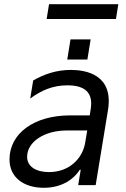

<svg xmlns="http://www.w3.org/2000/svg" viewBox="-20 -888 604 921"><path d="M547.6 -867.9H215.2L203.8 -796.9H536.2ZM318.2 -698.9 302.6 -602.3H399.1L414.8 -698.9ZM189.6 12.8C281.2 12.8 336.6 -32 362.9 -73.9H367.2L355.1 0H438.9L497.9 -359.4C526.3 -531.2 390.6 -552.6 319.6 -552.6C250 -552.6 191.8 -532 139.2 -502.1L125 -415.5C177.6 -453.8 232.2 -478.7 303.3 -478.7C387.8 -478.7 426.8 -443.2 415.5 -367.9L410.5 -334.5H316.1C144.2 -334.5 25.6 -248.6 25.6 -122.9C25.6 -36.9 94.5 12.8 189.6 12.8ZM215.2 -62.5C152 -62.5 110.1 -89.5 110.1 -135.7C110.1 -207.4 192.5 -262.1 299.7 -262.1H398.4L388.5 -203.1C375.7 -126.4 311.1 -62.5 215.2 -62.5Z"/></svg>

Font: TID UI
Style: Italic
Weight: 400
Italic angle: -9.39999°
Designer: The TID Project Authors
Foundry: Bakken & Bæck
Version: Version 1.001;hotconv 1.0.109;makeotfexe 2.5.65596